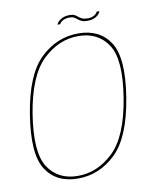

<svg xmlns="http://www.w3.org/2000/svg" viewBox="-79 -742 668 809"><g transform="rotate(-10 255.5 -338.0)"><path d="M190 4Q282 4 352 -63.5Q422 -131 449 -297Q475.5 -462 431.8 -530Q388 -598 296 -598Q203.5 -598 133.2 -530.2Q63 -462.5 36.5 -297Q10 -131.5 53.8 -63.8Q97.5 4 190 4ZM191.5 -7Q107 -7 64.8 -71.5Q22.5 -136 48 -297Q74 -456.5 141.8 -521.8Q209.5 -587 294 -587Q378.5 -587 421 -522.2Q463.5 -457.5 437.5 -297Q411.5 -137 343.8 -72Q276 -7 191.5 -7ZM345 -643.5Q356 -643.5 364.5 -645.8Q373 -648 379.2 -651.5Q385.5 -655 390 -659.2Q394.5 -663.5 397 -667.8Q399.5 -672 400.5 -675H389Q387.5 -671 382.2 -665.8Q377 -660.5 368.2 -657Q359.5 -653.5 348.5 -653.5Q332.5 -653.5 323.5 -657.5Q314.5 -661.5 308.5 -667Q302.5 -672.5 295 -676.5Q287.5 -680.5 273.5 -680.5Q264.5 -680.5 256.2 -678.8Q248 -677 241.5 -673.8Q235 -670.5 229.8 -666.5Q224.5 -662.5 221.5 -658.2Q218.5 -654 217 -649.5H228.5Q230 -654 235.5 -659Q241 -664 250.2 -667.2Q259.5 -670.5 271 -670.5Q283.5 -670.5 290.8 -666.5Q298 -662.5 304.5 -657Q311 -651.5 320 -647.5Q329 -643.5 345 -643.5Z"/></g></svg>

Font: Anybody UltraCondensed Thin Thin
Style: Italic
Weight: 250
Italic angle: -10°
Version: Version 1.111